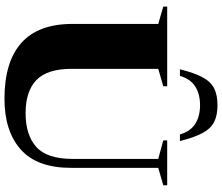

<svg xmlns="http://www.w3.org/2000/svg" viewBox="-87 -893 993 859"><g transform="rotate(90 409.5 -463.5)"><path d="M691 -293V-675L608 -697.5V-715H809V-697.5L731 -675V-285Q731 -133 649 -60Q567 13 422 13Q257 13 172 -62.5Q87 -138 87 -291.5V-675L9.5 -697.5V-715H366V-697.5L288 -675V-287Q288 -178.5 338 -130Q388 -81.5 486.5 -81.5Q583.5 -81.5 637.2 -129.2Q691 -177 691 -293ZM450.5 -862Q401 -862 367 -840.5Q333 -819 319.5 -772H290Q306 -836.5 325.8 -873.2Q345.5 -910 375.2 -925Q405 -940 450.5 -940Q496 -940 525.8 -925Q555.5 -910 575.2 -873.2Q595 -836.5 611 -772H581.5Q568 -819 534 -840.5Q500 -862 450.5 -862Z"/></g></svg>

Font: Newsreader Display
Style: Bold
Weight: 700
Designer: Hugues Gentile
Foundry: Production Type
Version: Version 1.001